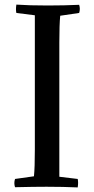

<svg xmlns="http://www.w3.org/2000/svg" viewBox="-20 -819 414 842"><path d="M132.8 -752 51.8 -762.2Q48.3 -776.9 51.8 -798.8Q106.4 -794.9 189 -794.9Q262.7 -794.9 327.1 -797.9Q333 -780.3 327.1 -762.2L244.1 -750Q240.2 -711.9 240.2 -632.8V-43.9L320.8 -34.2Q324.2 -19.5 320.8 2.9Q257.8 0 184.1 0Q129.9 0 45.9 2Q40 -16.1 45.9 -34.2L128.9 -45.9Q132.8 -84 132.8 -163.1Z"/></svg>

Font: Adamina
Style: Regular
Weight: 400
Designer: Cyreal (www.cyreal.org)
Foundry: Cyreal (www.cyreal.org)
Version: Version 1.010